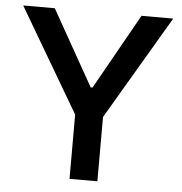

<svg xmlns="http://www.w3.org/2000/svg" viewBox="-52 -778 784 828"><g transform="rotate(5 340.0 -364.0)"><path d="M15.1 -727.5H151.9L335.9 -400.9H343.8L527.3 -727.5H664.6L399.9 -278.3V0H279.3V-278.3Z"/></g></svg>

Font: Inter Cardless Tabular Medium
Style: Regular
Weight: 500
Designer: Rasmus Andersson
Foundry: rsms
Version: Version 4.000;git-4fc901f